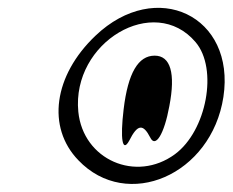

<svg xmlns="http://www.w3.org/2000/svg" viewBox="-20 -898 585 483"><path d="M291 -623C282 -548 288 -513 305 -544C326 -586 340 -587 358 -552C371 -525 393 -560 406 -631C422 -714 409 -758 369 -758C328 -758 302 -715 291 -623ZM220 -808C115 -708 97 -578 177 -495C300 -366 512 -458 542 -654C573 -858 373 -954 220 -808ZM472 -792C529 -725 500 -569 420 -510C322 -438 189 -496 177 -617C160 -792 368 -915 472 -792Z"/></svg>

Font: Hussar Skorodowane
Style: Ky
Weight: 700
Foundry: Cannot Into Space Fonts
Version: Version 0.892